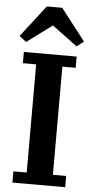

<svg xmlns="http://www.w3.org/2000/svg" viewBox="-62 -986 497 1022"><g transform="rotate(5 186.0 -475.0)"><path d="M45 -60H116V-638H45V-698H327V-638H256V-60H327V0H45ZM15 -781 146 -950H228L359 -781L322 -752L187 -852L52 -752Z"/></g></svg>

Font: IBM Plex Serif SemiBold
Style: Regular
Weight: 600
Designer: Mike Abbink, Paul van der Laan, Pieter van Rosmalen
Foundry: Bold Monday
Version: Version 2.5